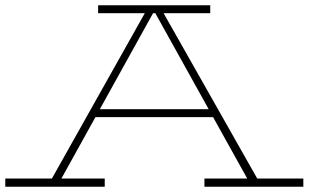

<svg xmlns="http://www.w3.org/2000/svg" viewBox="-27 -706 1167 726"><path d="M162 -18 530 -673H582L953 -18H915L557 -662H555L198 -18ZM-7 0V-31H369V0ZM310 -263 334 -293H778L800 -263ZM746 0V-31H1120V0ZM344 -656V-686H768V-656Z"/></svg>

Font: BioRhyme SemiExpanded ExtraLight
Style: Regular
Weight: 250
Width: 6
Designer: Aoife Mooney
Foundry: Aoife Mooney Type
Version: Version 1.600;gftools[0.9.33]